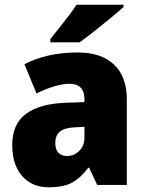

<svg xmlns="http://www.w3.org/2000/svg" viewBox="-20 -786 618 816"><path d="M312 -563Q409 -563 464 -512Q519 -461 519 -363V0H393L359 -73H355Q323 -30 286.5 -10Q250 10 187 10Q116 10 74 -38Q32 -86 32 -169Q32 -258 89 -301Q146 -344 253 -349L339 -352V-362Q339 -398 322.5 -414Q306 -430 276 -430Q247 -430 210.5 -419Q174 -408 135 -389L84 -513Q129 -537 186 -550Q243 -563 312 -563ZM300 -245Q254 -243 234.5 -226.5Q215 -210 215 -179Q215 -150 228.5 -136.5Q242 -123 265 -123Q295 -123 317 -145Q339 -167 339 -202V-247ZM505 -756Q485 -738 451 -710Q417 -682 381 -653.5Q345 -625 318 -606H194V-620Q219 -652 251.5 -692.5Q284 -733 305 -766H505Z"/></svg>

Font: Noto Sans Bengali SemiCondensed Black
Style: Regular
Weight: 900
Width: 4
Designer: Joana Ranito - Universal Thirst; Jelle Bosma - Monotype Design Team
Foundry: Universal Thirst ehf.
Version: Version 3.000; ttfautohint (v1.8.4.7-5d5b)